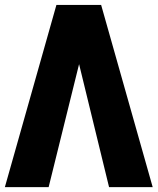

<svg xmlns="http://www.w3.org/2000/svg" viewBox="-34 -750 642 782"><path d="M-14.2 12.2 195.8 -730H377.9L587.9 12.2H410.2L288.1 -488.8L164.1 12.2Z"/></svg>

Font: LT Superior Black
Style: Regular
Weight: 900
Designer: Daniel Lyons
Foundry: LyonsType
Version: Version 2.005